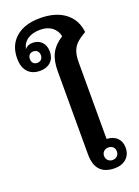

<svg xmlns="http://www.w3.org/2000/svg" viewBox="-185 -1085 850 1171"><g transform="rotate(-20 240.0 -499.5)"><path d="M361.8 -176.8Q405.3 -174.3 429.2 -150.6Q453.1 -127 453.1 -86.9Q453.1 -43 424.3 -17.1Q395.5 8.8 349.1 8.8Q223.1 8.8 223.1 -127V-667Q223.1 -734.9 245.8 -779.5Q268.6 -824.2 321.8 -857.9Q313.5 -896 283.9 -918.5Q254.4 -940.9 208 -940.9Q160.6 -940.9 128.7 -920.9Q96.7 -900.9 86.9 -859.9Q106 -881.8 137.2 -881.8Q174.8 -881.8 197 -858.2Q219.2 -834.5 219.2 -794.9Q219.2 -754.4 193.4 -729.7Q167.5 -705.1 125 -705.1Q73.7 -705.1 45.4 -735.8Q17.1 -766.6 17.1 -824.2Q17.1 -909.7 74 -958.7Q130.9 -1007.8 231 -1007.8Q332.5 -1007.8 393.1 -961.4Q453.6 -915 461.9 -834Q417.5 -808.1 398.2 -787.6Q378.9 -767.1 370.4 -740.2Q361.8 -713.4 361.8 -671.9ZM395 -84Q395 -102.1 383.3 -113Q371.6 -124 353 -124Q335.9 -124 324 -113Q312 -102.1 312 -84Q312 -65.4 324 -54.2Q335.9 -43 353 -43Q371.6 -43 383.3 -54.2Q395 -65.4 395 -84ZM160.2 -793.9Q160.2 -810.5 150.4 -820.8Q140.6 -831.1 124 -831.1Q107.4 -831.1 98.1 -820.8Q88.9 -810.5 88.9 -793.9Q88.9 -776.9 98.1 -766.8Q107.4 -756.8 124 -756.8Q140.6 -756.8 150.4 -766.8Q160.2 -776.9 160.2 -793.9Z"/></g></svg>

Font: Droid Sans Thai
Style: Bold
Weight: 700
Designer: Steve Matteson
Foundry: Ascender Corporation
Version: Version 1.00